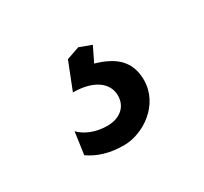

<svg xmlns="http://www.w3.org/2000/svg" viewBox="-61 -92 397 374"><g transform="rotate(-30 137.0 95.0)"><path d="M127 200C171 200 224 164 224 109C224 66 198 45 156 33L172 0L145 -10L116 0L92 61C138 61 165 81 165 110C165 136 145 151 118 151C90 151 68 140 57 128L50 178C70 192 95 200 127 200Z"/></g></svg>

Font: Fixel Display Regular
Style: Regular
Weight: 400
Designer: AlfaBravo + MacPaw
Foundry: Kyrylo Tkachov, Marchela Mozhyna, Serhii Makarenko, Maria Weinstein, Zakhar Kryvoshyya
Version: Version 1.211